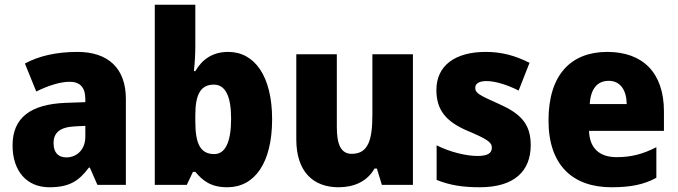

<svg xmlns="http://www.w3.org/2000/svg" viewBox="-20 -780 2859 810"><path d="M307 -561C218 -561 144 -544 85 -512L133 -394C184 -419 234 -435 274 -435C316 -435 340 -413 340 -362V-349L255 -346C110 -340 33 -284 33 -167C33 -58 93 10 188 10C271 10 312 -15 355 -73H359L391 0H511V-363C511 -493 435 -561 307 -561ZM298 -247 340 -249V-203C340 -150 305 -116 260 -116C227 -116 206 -135 206 -176C206 -220 232 -244 298 -247Z M804 -586V-760H633V0H768L794 -55H804C836 -17 870 10 939 10C1054 10 1128 -92 1128 -277C1128 -459 1054 -561 943 -561C876 -561 833 -529 804 -480H798C802 -517 804 -552 804 -586ZM882 -423C931 -423 955 -374 955 -279C955 -180 930 -130 884 -130C825 -130 804 -174 804 -268V-295C804 -382 827 -423 882 -423Z M1722 -551H1551V-296C1551 -191 1534 -131 1464 -131C1419 -131 1401 -169 1401 -244V-551H1230V-192C1230 -55 1302 10 1408 10C1473 10 1529 -14 1560 -69H1570L1591 0H1722Z M2219 -168C2219 -260 2173 -302 2086 -341C2001 -379 1985 -387 1985 -410C1985 -428 2002 -438 2033 -438C2069 -438 2121 -422 2168 -398L2214 -515C2152 -546 2096 -561 2029 -561C1902 -561 1821 -505 1821 -400C1821 -314 1864 -267 1948 -230C2036 -193 2055 -180 2055 -157C2055 -133 2036 -122 1994 -122C1948 -122 1879 -138 1822 -167V-21C1879 2 1934 10 2004 10C2151 10 2219 -59 2219 -168Z M2542 -561C2389 -561 2294 -465 2294 -272C2294 -82 2397 10 2560 10C2642 10 2698 -2 2749 -30V-159C2692 -130 2644 -117 2581 -117C2506 -117 2467 -158 2465 -228H2781V-310C2781 -474 2691 -561 2542 -561ZM2548 -439C2597 -439 2623 -400 2624 -341H2468C2472 -409 2503 -439 2548 -439Z"/></svg>

Font: Noto Sans Bengali SemiCondensed ExtraBold
Style: Regular
Weight: 800
Width: 4
Designer: Joana Ranito - Universal Thirst; Jelle Bosma - Monotype Design Team
Foundry: Universal Thirst ehf.
Version: Version 3.000